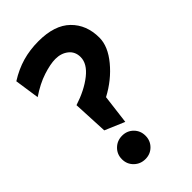

<svg xmlns="http://www.w3.org/2000/svg" viewBox="-215 -774 846 846"><g transform="rotate(-45 208.0 -350.5)"><path d="M200 -701Q300 -701 350.5 -651.5Q401 -602 401 -522Q401 -468 353.5 -410.5Q306 -353 236 -316L219 -179L127 -218L119 -383Q190 -406 236 -442.5Q282 -479 282 -520Q282 -554 257.5 -573.5Q233 -593 197 -593Q166 -593 119.5 -578Q73 -563 23 -529L6 -645Q52 -674 99 -687.5Q146 -701 200 -701ZM166 -146Q197 -146 218 -125Q239 -104 239 -73Q239 -42 218 -21Q197 0 166 0Q135 0 113.5 -21Q92 -42 92 -73Q92 -104 113.5 -125Q135 -146 166 -146Z"/></g></svg>

Font: Palanquin Dark
Style: Regular
Weight: 400
Designer: Pria Ravichandran
Version: Version 1.001